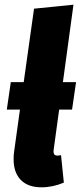

<svg xmlns="http://www.w3.org/2000/svg" viewBox="-20 -780 344 818"><path d="M209 -145Q208 -141 208 -135Q208 -117 224 -117Q230 -117 240 -119L252 -2Q205 18 157 18Q99 18 68.5 -13.5Q38 -45 38 -101Q38 -122 40 -133L65 -313H9L26 -430H81L125 -743L293 -760L248 -430H304L287 -313H232Z"/></svg>

Font: Fira Sans Extra Condensed ExtraBold
Style: Italic
Weight: 800
Width: 3
Italic angle: -8°
Designer: Carrois Corporate & Edenspiekermann AG
Foundry: Carrois Corporate GbR & Edenspiekermann AG
Version: Version 4.203